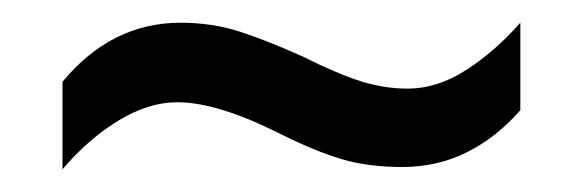

<svg xmlns="http://www.w3.org/2000/svg" viewBox="-20 -503 512 169"><path d="M225 -386Q171 -413 136 -413Q111 -413 84.5 -397Q58 -381 35 -354V-431Q78 -483 139 -483Q167 -483 191.5 -475Q216 -467 247 -453Q277 -438 297.5 -431.5Q318 -425 339 -425Q365 -425 390.5 -441.5Q416 -458 438 -483V-406Q417 -382 391 -369Q365 -356 334 -356Q304 -356 280.5 -363Q257 -370 225 -386Z"/></svg>

Font: Noto Sans Malayalam UI Condensed
Style: Regular
Weight: 400
Width: 3
Designer: Jelle Bosma - Monotype Design Team
Foundry: Monotype Imaging Inc.
Version: Version 2.104; ttfautohint (v1.8.4.7-5d5b)